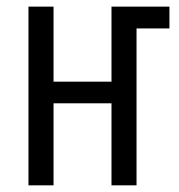

<svg xmlns="http://www.w3.org/2000/svg" viewBox="-20 -556 538 576"><path d="M65.4 0V-536.1H140.6V-311H314.5V-536.1H488.3V-470.7H389.6V0H314.5V-246.1H140.6V0Z"/></svg>

Font: Open Sans Condensed
Style: Regular
Weight: 400
Width: 3
Designer: Monotype Design Team
Foundry: Monotype Imaging Inc.
Version: Version 3.000